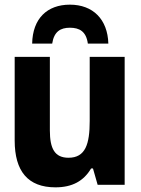

<svg xmlns="http://www.w3.org/2000/svg" viewBox="-20 -793 603 824"><path d="M280 -773C182 -773 120 -713 118 -606H204C212 -658 240 -674 280 -674C321 -674 350 -658 357 -606H445C442 -710 379 -773 280 -773ZM218 11C290 11 339 -16 371 -70H379L399 0H515V-549H365V-274C365 -175 347 -116 274 -116C215 -116 194 -155 194 -233V-549H43V-190C43 -58 100 11 218 11Z"/></svg>

Font: Noto Sans Mono SemiCondensed ExtraBold
Style: Regular
Weight: 800
Width: 4
Designer: Monotype Design Team
Foundry: Monotype Imaging Inc.
Version: Version 2.014